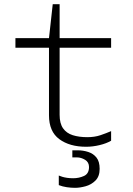

<svg xmlns="http://www.w3.org/2000/svg" viewBox="-20 -694 640 921"><path d="M393 10Q314 10 264.5 -26.5Q215 -63 215 -141V-465H54V-511H215L233 -674H266V-511H513V-465H266V-143Q266 -102 282.5 -78.5Q299 -55 329 -45.5Q359 -36 399 -36Q434 -36 462 -45.5Q490 -55 513 -65V-19Q491 -6 458 2Q425 10 393 10ZM340 207Q321 207 300.5 204Q280 201 262 194V148Q269 151 278.5 154Q288 157 301.5 159Q315 161 331 161Q359 161 383 150Q407 139 407 107Q407 84 388 72.5Q369 61 349 61H327V27H352Q379 27 403.5 35Q428 43 443 62Q458 81 458 116Q458 152 438 172Q418 192 390.5 199.5Q363 207 340 207Z"/></svg>

Font: Chivo Mono Thin
Style: Regular
Weight: 250
Designer: Hector Gatti
Foundry: Omnibus-Type
Version: Version 1.008